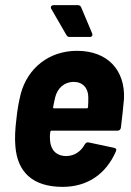

<svg xmlns="http://www.w3.org/2000/svg" viewBox="-20 -720 509 748"><path d="M339 -590 296 -692C294 -697 289 -700 283 -700H190C180 -700 175 -693 180 -685L239 -583C243 -577 246 -576 252 -576H330C338 -576 342 -582 339 -590ZM239 -112C199 -112 178 -136 175 -172C174 -182 174 -193 176 -206C176 -209 178 -211 181 -211H438C445 -211 450 -215 451 -223C455 -254 460 -300 463 -335C468 -445 401 -522 280 -522C171 -522 88 -455 61 -355C54 -328 47 -290 44 -257C39 -217 37 -181 40 -149C48 -50 107 8 224 8C320 8 392 -41 431 -129C435 -137 433 -142 425 -144L326 -165C318 -167 314 -163 310 -157C295 -130 271 -113 239 -112ZM267 -401C302 -401 324 -377 324 -341C324 -329 324 -316 323 -303C323 -300 321 -298 318 -298H191C188 -298 186 -300 187 -303C190 -317 192 -329 195 -341C204 -377 231 -401 267 -401Z"/></svg>

Font: Barlow Semi Condensed
Style: Bold Italic
Weight: 700
Width: 4
Italic angle: -7°
Designer: Jeremy Tribby
Foundry: Tribby Type
Version: Version 1.422;hotconv 1.0.109;makeotfexe 2.5.65596